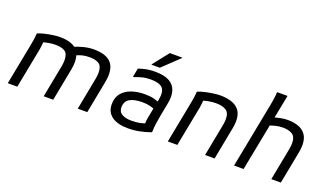

<svg xmlns="http://www.w3.org/2000/svg" viewBox="-72 -1246 2971 1743"><g transform="rotate(20 1413.0 -374.0)"><path d="M44 0 120 -392Q126 -422 130.5 -451.5Q135 -481 136 -508L140 -516Q170 -528 208.5 -537Q247 -546 284.5 -551Q322 -556 348 -556Q414 -556 459.5 -538Q505 -520 528 -482Q551 -444 551 -384Q551 -369 549 -350.5Q547 -332 543 -312L483 0H391L451 -312Q454 -329 455.5 -343Q457 -357 457 -370Q457 -432 426 -454Q395 -476 332 -476Q299 -476 264 -469.5Q229 -463 200 -452L220 -476Q219 -459 217.5 -437Q216 -415 212 -392L136 0ZM720 0 780 -312Q783 -329 784.5 -343Q786 -357 786 -370Q786 -432 754.5 -454Q723 -476 660 -476Q621 -476 589.5 -467.5Q558 -459 528 -444L484 -512Q526 -530 577 -543Q628 -556 675 -556Q738 -556 784 -539.5Q830 -523 855 -485.5Q880 -448 880 -384Q880 -369 878 -350.5Q876 -332 872 -312L812 0Z M1208 12Q1106 12 1051 -28.5Q996 -69 996 -144Q996 -210 1030.5 -251.5Q1065 -293 1122.5 -312.5Q1180 -332 1248 -332Q1302 -332 1336.5 -322.5Q1371 -313 1384 -308V-228Q1357 -240 1327 -248Q1297 -256 1252 -256Q1174 -256 1131 -230.5Q1088 -205 1088 -148Q1088 -103 1123 -83.5Q1158 -64 1212 -64Q1257 -64 1292 -70.5Q1327 -77 1360 -92L1342 -62Q1341 -77 1341 -91Q1341 -105 1343 -119Q1345 -133 1348 -148L1383 -328Q1399 -408 1369 -442Q1339 -476 1252 -476Q1207 -476 1169 -466Q1131 -456 1104 -444H1092L1108 -528Q1147 -542 1183.5 -549Q1220 -556 1268 -556Q1352 -556 1402 -529.5Q1452 -503 1469.5 -451.5Q1487 -400 1472 -324L1448 -200Q1440 -156 1434 -115.5Q1428 -75 1428 -36L1424 -28Q1373 -10 1319 1Q1265 12 1208 12ZM1213 -604V-608L1333 -760H1453V-756L1293 -604Z M1590 0 1666 -392Q1672 -422 1676.5 -451.5Q1681 -481 1682 -508L1686 -516Q1716 -528 1755.5 -537Q1795 -546 1833.5 -551Q1872 -556 1898 -556Q1960 -556 2008 -539.5Q2056 -523 2083 -485.5Q2110 -448 2110 -384Q2110 -369 2108 -350.5Q2106 -332 2102 -312L2042 0H1950L2010 -312Q2013 -329 2014.5 -343Q2016 -357 2016 -370Q2016 -432 1980.5 -454Q1945 -476 1882 -476Q1846 -476 1809.5 -468.5Q1773 -461 1746 -452L1766 -476Q1765 -459 1763.5 -437Q1762 -415 1758 -392L1682 0Z M2322 0H2230L2344 -588Q2348 -608 2354 -640Q2360 -672 2364.5 -703Q2369 -734 2368 -752L2372 -760H2470ZM2414 -532Q2441 -541 2477.5 -548.5Q2514 -556 2550 -556Q2606 -556 2651.5 -539.5Q2697 -523 2723.5 -485.5Q2750 -448 2750 -384Q2750 -369 2748 -350.5Q2746 -332 2742 -312L2682 0H2590L2650 -312Q2653 -329 2654.5 -343.5Q2656 -358 2656 -370Q2656 -432 2621.5 -454Q2587 -476 2530 -476Q2494 -476 2458 -467Q2422 -458 2390 -444Z"/></g></svg>

Font: Kufam
Style: Italic
Weight: 400
Italic angle: -11°
Designer: Artur Schmal
Foundry: Original Type
Version: Version 1.301; ttfautohint (v1.8.3)